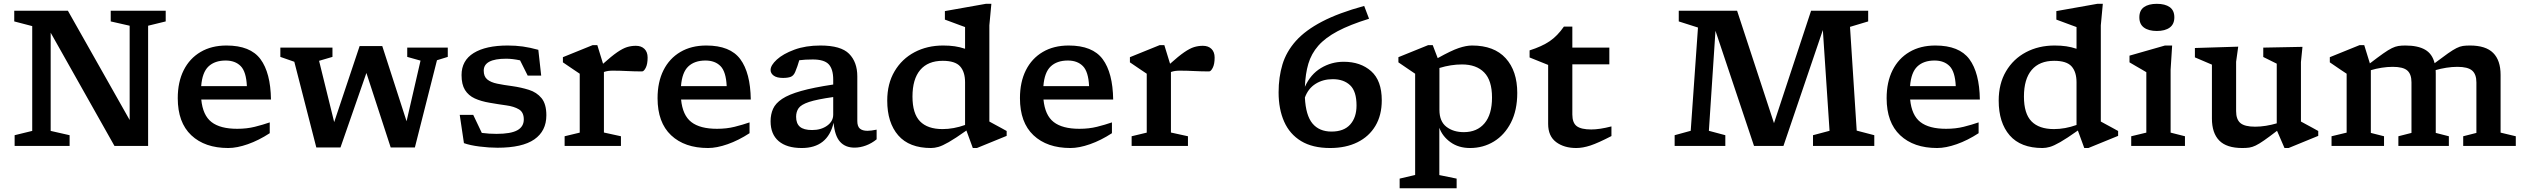

<svg xmlns="http://www.w3.org/2000/svg" viewBox="-20 -763 13202 1004"><path d="M148.5 -78.5V-626.5L54.5 -651V-707H335L658 -135.5V-628.5L559 -651V-707H846.5V-651L754.5 -628.5V0H578.5L245 -592V-78.5L344 -56V0H56.5V-56Z M1164.5 -525Q1289 -525 1342 -453.8Q1395 -382.5 1397 -242.5H1032.5Q1040.5 -160 1086 -124.8Q1131.5 -89.5 1220.5 -89.5Q1270.5 -89.5 1312.5 -100Q1354.5 -110.5 1390.5 -123V-66.5Q1333 -29 1276 -9Q1219 11 1173.5 11Q1051 11 980.2 -55.8Q909.5 -122.5 909.5 -249.5Q909.5 -334 940.5 -395.8Q971.5 -457.5 1028.8 -491.2Q1086 -525 1164.5 -525ZM1160 -446.5Q1103 -446.5 1070.2 -415.5Q1037.5 -384.5 1032 -312.5H1271Q1267.5 -388 1238.8 -417.2Q1210 -446.5 1160 -446.5Z M2179 -446 2109.5 -465.5V-514H2321.5V-465.5L2265 -448L2149.5 8H2023L1896 -381.5L1760.5 8H1634L1519 -440L1446 -465.5V-514H1718.5V-465.5L1648.5 -445L1727.5 -124.5L1860.5 -522H1979L2106 -129Z M2635 -525Q2676.5 -525 2714 -519.8Q2751.5 -514.5 2795 -502.5L2810 -367.5H2739.5L2699.5 -447.5Q2659 -456 2627 -456Q2509.5 -456 2509.5 -393.5Q2509.5 -363 2527.8 -347.8Q2546 -332.5 2579.8 -325.5Q2613.5 -318.5 2659.5 -312.5Q2705 -306 2745.8 -293.2Q2786.5 -280.5 2811.8 -249.8Q2837 -219 2837 -160Q2837 -78 2774.2 -34.2Q2711.5 9.5 2581.5 9.5Q2537 9.5 2487.5 3.2Q2438 -3 2406 -14.5L2384 -162.5H2454.5L2499.5 -68Q2518.5 -65.5 2538.5 -64.2Q2558.5 -63 2576.5 -63Q2651 -63 2685 -81.8Q2719 -100.5 2719 -138.5Q2719 -176 2693.5 -191.2Q2668 -206.5 2627.5 -212Q2587 -217.5 2541.5 -225.5Q2496 -233 2462.8 -248.2Q2429.5 -263.5 2411.5 -292.5Q2393.5 -321.5 2393.5 -370.5Q2393.5 -446.5 2457 -485.8Q2520.5 -525 2635 -525Z M3305 -523.5Q3333.5 -523.5 3350 -507.2Q3366.5 -491 3366.5 -462Q3366.5 -428 3356.8 -408.8Q3347 -389.5 3337.5 -389.5Q3297.5 -389.5 3259.8 -391.5Q3222 -393.5 3184 -393.5Q3171 -393.5 3160.2 -392Q3149.5 -390.5 3138 -386.5V-70L3227 -50.5V0H2932.5V-50.5L3011.5 -69.5V-377.5Q3001.5 -384 2976.5 -401Q2951.5 -418 2923.5 -437V-464L3079 -527H3103.5L3133.5 -429.5Q3178 -469.5 3207.5 -489.8Q3237 -510 3259.2 -516.8Q3281.5 -523.5 3305 -523.5Z M3673.5 -525Q3798 -525 3851 -453.8Q3904 -382.5 3906 -242.5H3541.5Q3549.5 -160 3595 -124.8Q3640.5 -89.5 3729.5 -89.5Q3779.5 -89.5 3821.5 -100Q3863.5 -110.5 3899.5 -123V-66.5Q3842 -29 3785 -9Q3728 11 3682.5 11Q3560 11 3489.2 -55.8Q3418.5 -122.5 3418.5 -249.5Q3418.5 -334 3449.5 -395.8Q3480.5 -457.5 3537.8 -491.2Q3595 -525 3673.5 -525ZM3669 -446.5Q3612 -446.5 3579.2 -415.5Q3546.5 -384.5 3541 -312.5H3780Q3776.5 -388 3747.8 -417.2Q3719 -446.5 3669 -446.5Z M4448.5 9Q4400 9 4372.5 -22Q4345 -53 4339 -121Q4308 11 4172.5 11Q4094 11 4051.8 -25Q4009.5 -61 4009.5 -129Q4009.5 -165 4022.5 -194Q4035.5 -223 4070 -246Q4104.5 -269 4169 -287.2Q4233.5 -305.5 4337 -321V-346.5Q4337 -401.5 4313.5 -426.8Q4290 -452 4230 -452Q4209 -452 4191.5 -451Q4174 -450 4159.5 -448Q4150.5 -416 4138.5 -387.5Q4130 -367 4114.8 -361.2Q4099.5 -355.5 4074.5 -355.5Q4042 -355.5 4025.8 -367.5Q4009.5 -379.5 4009.5 -397Q4009.5 -421.5 4042.2 -451.5Q4075 -481.5 4133.8 -503.2Q4192.5 -525 4270.5 -525Q4377 -525 4420 -481.8Q4463 -438.5 4463 -363.5V-130.5Q4463 -102 4476.5 -90.5Q4490 -79 4516 -79Q4535 -79 4564 -85V-34.5Q4538.5 -13.5 4508.2 -2.2Q4478 9 4448.5 9ZM4143 -152.5Q4143 -117 4163 -100Q4183 -83 4226.5 -83Q4273.5 -83 4305.2 -105.8Q4337 -128.5 4337 -163.5V-255.5Q4252 -243.5 4210.5 -229.8Q4169 -216 4156 -197.2Q4143 -178.5 4143 -152.5Z M5244 -52.5 5088.5 11H5067L5033.5 -80.5Q4975 -39 4941.2 -19.8Q4907.5 -0.5 4887 5.2Q4866.5 11 4848.5 11Q4734.5 11 4677 -55.2Q4619.5 -121.5 4619.5 -237Q4619.5 -325.5 4657.8 -390.2Q4696 -455 4762.2 -490Q4828.5 -525 4912 -525Q4945 -525 4972.5 -521Q5000 -517 5026.5 -508V-621.5Q5020.5 -623.5 5000.5 -631Q4980.5 -638.5 4958 -646.8Q4935.5 -655 4921 -660.5V-705L5135 -743H5164L5153.5 -630.5V-127.5Q5159.5 -124 5177.2 -114.5Q5195 -105 5214.2 -94.5Q5233.5 -84 5244 -78ZM5026.5 -332.5Q5026.5 -387 5000.5 -416Q4974.5 -445 4909.5 -445Q4832.5 -445 4792 -397.2Q4751.5 -349.5 4751.5 -258Q4751.5 -169 4791 -128.5Q4830.5 -88 4908.5 -88Q4966.5 -88 5026.5 -109.5Z M5568.5 -525Q5693 -525 5746 -453.8Q5799 -382.5 5801 -242.5H5436.5Q5444.5 -160 5490 -124.8Q5535.5 -89.5 5624.5 -89.5Q5674.5 -89.5 5716.5 -100Q5758.5 -110.5 5794.5 -123V-66.5Q5737 -29 5680 -9Q5623 11 5577.5 11Q5455 11 5384.2 -55.8Q5313.5 -122.5 5313.5 -249.5Q5313.5 -334 5344.5 -395.8Q5375.5 -457.5 5432.8 -491.2Q5490 -525 5568.5 -525ZM5564 -446.5Q5507 -446.5 5474.2 -415.5Q5441.5 -384.5 5436 -312.5H5675Q5671.5 -388 5642.8 -417.2Q5614 -446.5 5564 -446.5Z M6270 -523.5Q6298.5 -523.5 6315 -507.2Q6331.5 -491 6331.5 -462Q6331.5 -428 6321.8 -408.8Q6312 -389.5 6302.5 -389.5Q6262.5 -389.5 6224.8 -391.5Q6187 -393.5 6149 -393.5Q6136 -393.5 6125.2 -392Q6114.5 -390.5 6103 -386.5V-70L6192 -50.5V0H5897.5V-50.5L5976.5 -69.5V-377.5Q5966.5 -384 5941.5 -401Q5916.5 -418 5888.5 -437V-464L6044 -527H6068.5L6098.5 -429.5Q6143 -469.5 6172.5 -489.8Q6202 -510 6224.2 -516.8Q6246.5 -523.5 6270 -523.5Z M7113.5 -732 7139 -665Q7039 -634 6974.5 -599.8Q6910 -565.5 6873.5 -523.8Q6837 -482 6821.5 -429.5Q6806 -377 6803.5 -309Q6833 -374.5 6887.5 -407.2Q6942 -440 7006.5 -440Q7094.5 -440 7150 -390.8Q7205.5 -341.5 7205.5 -238.5Q7205.5 -160.5 7172.2 -104.8Q7139 -49 7078.2 -19Q7017.5 11 6935.5 11Q6843.5 11 6783.8 -25.2Q6724 -61.5 6695 -127Q6666 -192.5 6666 -280Q6666 -359.5 6686.2 -426.2Q6706.5 -493 6756.2 -548.8Q6806 -604.5 6893 -650Q6980 -695.5 7113.5 -732ZM6949 -349Q6898 -349 6859.2 -324.5Q6820.5 -300 6803.5 -253Q6808 -159.5 6843.2 -117.2Q6878.5 -75 6942.5 -75Q7007.5 -75 7040.5 -112Q7073.5 -149 7073.5 -211.5Q7073.5 -285.5 7040 -317.2Q7006.5 -349 6949 -349Z M7597 171V221.5H7299V171L7380 152V-377.5Q7370.5 -384 7345.2 -401Q7320 -418 7292.5 -437V-464L7448 -527H7472L7498 -459Q7568.5 -498.5 7608 -511.8Q7647.5 -525 7677.5 -525Q7793 -525 7853.5 -458.5Q7914 -392 7914 -277Q7914 -186.5 7881 -122Q7848 -57.5 7792 -23.2Q7736 11 7667 11Q7607 11 7564.8 -19.5Q7522.5 -50 7506.5 -95V152.5ZM7782 -253Q7782 -342.5 7741 -384.2Q7700 -426 7625 -426Q7567 -426 7507 -407.5V-188.5Q7507 -128.5 7543.2 -100.2Q7579.5 -72 7634.5 -72Q7704 -72 7743 -118.5Q7782 -165 7782 -253Z M8202 -164.5Q8202 -120.5 8225.2 -103.2Q8248.5 -86 8301 -86Q8345 -86 8406.5 -102V-51.5Q8337 -15.5 8296.8 -2.2Q8256.5 11 8222.5 11Q8158.5 11 8117 -20.2Q8075.5 -51.5 8075.5 -115V-423.5L7978.5 -462.5V-499.5Q8043 -520 8083.5 -547.5Q8124 -575 8158 -624H8202V-514H8395.5V-426.5H8202Z M9689 -80 9781 -56V0H9460.5V-56L9547 -79L9512 -606L9306 0H9152L8950.5 -602L8916 -79L9002 -56V0H8737V-56L8821 -79L8859 -619L8758.5 -651V-707H9063.5L9256.5 -119L9450.5 -707H9749V-651L9654 -622.5Z M10100.5 -525Q10225 -525 10278 -453.8Q10331 -382.5 10333 -242.5H9968.5Q9976.5 -160 10022 -124.8Q10067.5 -89.5 10156.5 -89.5Q10206.5 -89.5 10248.5 -100Q10290.5 -110.5 10326.5 -123V-66.5Q10269 -29 10212 -9Q10155 11 10109.5 11Q9987 11 9916.2 -55.8Q9845.5 -122.5 9845.5 -249.5Q9845.5 -334 9876.5 -395.8Q9907.5 -457.5 9964.8 -491.2Q10022 -525 10100.5 -525ZM10096 -446.5Q10039 -446.5 10006.2 -415.5Q9973.5 -384.5 9968 -312.5H10207Q10203.5 -388 10174.8 -417.2Q10146 -446.5 10096 -446.5Z M11056 -52.5 10900.5 11H10879L10845.5 -80.5Q10787 -39 10753.2 -19.8Q10719.5 -0.5 10699 5.2Q10678.5 11 10660.5 11Q10546.5 11 10489 -55.2Q10431.5 -121.5 10431.5 -237Q10431.5 -325.5 10469.8 -390.2Q10508 -455 10574.2 -490Q10640.5 -525 10724 -525Q10757 -525 10784.5 -521Q10812 -517 10838.5 -508V-621.5Q10832.5 -623.5 10812.5 -631Q10792.5 -638.5 10770 -646.8Q10747.5 -655 10733 -660.5V-705L10947 -743H10976L10965.5 -630.5V-127.5Q10971.5 -124 10989.2 -114.5Q11007 -105 11026.2 -94.5Q11045.5 -84 11056 -78ZM10838.5 -332.5Q10838.5 -387 10812.5 -416Q10786.5 -445 10721.5 -445Q10644.5 -445 10604 -397.2Q10563.5 -349.5 10563.5 -258Q10563.5 -169 10603 -128.5Q10642.5 -88 10720.5 -88Q10778.5 -88 10838.5 -109.5Z M11258.5 -601Q11215.5 -601 11191.2 -618.8Q11167 -636.5 11167 -672.5Q11167 -708.5 11191.2 -725.8Q11215.5 -743 11258.5 -743Q11301.5 -743 11325.8 -725.8Q11350 -708.5 11350 -672.5Q11350 -636.5 11325.8 -618.8Q11301.5 -601 11258.5 -601ZM11338.5 -525 11330.5 -398.5V-69.5L11405.5 -50.5V0H11124.5V-50.5L11203.5 -69.5V-385.5Q11198 -389 11182.8 -397.8Q11167.5 -406.5 11149.2 -417.2Q11131 -428 11115.5 -437V-472L11301 -525Z M11673 -182Q11673 -138.5 11695.5 -119.5Q11718 -100.5 11772.5 -100.5Q11799.5 -100.5 11829 -105.2Q11858.5 -110 11885.5 -118V-430L11815 -465V-514L12020 -518L12012 -438.5V-127.5Q12018 -124 12035.8 -114.5Q12053.5 -105 12072.8 -94.5Q12092 -84 12102.5 -78V-52.5L11947.5 11H11926L11887 -79Q11845.5 -47 11819.2 -28.8Q11793 -10.5 11775.2 -2Q11757.5 6.5 11741.8 8.8Q11726 11 11705.5 11Q11623 11 11584.8 -28.2Q11546.5 -67.5 11546.5 -143V-425L11457.5 -463V-512L11684 -519L11673 -440Z M12717 -376.5V-68L12785.5 -50.5V0H12521.5V-50.5L12590 -68V-332.5Q12590 -375.5 12568 -394.5Q12546 -413.5 12492 -413.5Q12464 -413.5 12434 -408.8Q12404 -404 12377.5 -396V-68L12446.5 -50.5V0H12172V-50.5L12251 -69.5V-377.5Q12242.5 -383 12219.8 -398.2Q12197 -413.5 12163 -437V-464L12318.5 -527H12343L12372.5 -431.5Q12415.5 -464.5 12442.5 -483.5Q12469.5 -502.5 12487.5 -511.2Q12505.5 -520 12521.2 -522.5Q12537 -525 12558 -525Q12623.5 -525 12661.2 -503.2Q12699 -481.5 12711 -432.5Q12754 -465 12780.8 -483.8Q12807.5 -502.5 12825.5 -511.5Q12843.5 -520.5 12859.2 -522.8Q12875 -525 12896 -525Q12978.5 -525 13017.2 -486.2Q13056 -447.5 13056 -371.5V-69.5L13135.5 -50.5V0H12860.5V-50.5L12929.5 -68V-332Q12929.5 -375 12907 -394.2Q12884.5 -413.5 12830 -413.5Q12802 -413.5 12772.2 -408.8Q12742.5 -404 12716.5 -396.5Q12717 -387 12717 -376.5Z"/></svg>

Font: Newsreader 6pt Medium
Style: Regular
Weight: 500
Designer: Hugues Gentile
Foundry: Production Type
Version: Version 1.003; ttfautohint (v1.8.3)